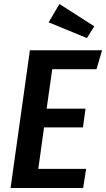

<svg xmlns="http://www.w3.org/2000/svg" viewBox="-20 -943 532 963"><path d="M464 -596H242L214 -398H409L396 -304H201L172 -96H412L397 0H33L130 -691H492ZM453 -811 416 -752 224 -831 278 -923Z"/></svg>

Font: Fira Sans Condensed Medium
Style: Italic
Weight: 500
Width: 3
Italic angle: -8°
Designer: bBox Type GmbH & Carrois Corporate GbR & Edenspiekermann AG
Foundry: bBox Type GmbH & Carrois Corporate GbR & Edenspiekermann AG
Version: Version 4.301